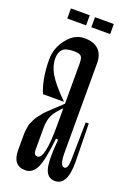

<svg xmlns="http://www.w3.org/2000/svg" viewBox="-152 -847 635 916"><g transform="rotate(20 165.0 -389.0)"><path d="M101.1 11.1Q136.7 11.1 156.1 -27.2Q175.6 -65.6 187.8 -181.1L198.9 -178.9Q188.9 -66.7 201.7 -27.8Q214.4 11.1 251.1 11.1Q315.6 11.1 313.3 -112.2L310 -302.2H294.4L291.1 -107.8Q290 -64.4 272.2 -64.4Q248.9 -64.4 248.9 -131.1V-586.7Q248.9 -630 224.4 -653.9Q200 -677.8 152.2 -677.8Q102.2 -677.8 65 -630Q27.8 -582.2 27.8 -526.7Q27.8 -427.8 56.7 -358.9H163.3Q97.8 -424.4 75.6 -463.3Q53.3 -502.2 53.3 -538.9Q53.3 -570 68.9 -586.1Q84.4 -602.2 125.6 -602.2Q153.3 -602.2 162.2 -593.3Q171.1 -584.4 171.1 -557.8V-352.2Q165.6 -346.7 146.7 -328.9Q127.8 -311.1 123.3 -307.2Q118.9 -303.3 103.9 -288.9Q88.9 -274.4 85.6 -269.4Q82.2 -264.4 71.7 -251.7Q61.1 -238.9 58.3 -232.2Q55.6 -225.6 49.4 -213.9Q43.3 -202.2 41.7 -192.2Q40 -182.2 38.3 -170Q36.7 -157.8 36.7 -144.4V-67.8Q36.7 11.1 101.1 11.1ZM133.3 -70Q114.4 -70 114.4 -96.7V-207.8Q114.4 -246.7 126.7 -272.8Q138.9 -298.9 178.9 -336.7L171.1 -352.2V-240Q171.1 -70 133.3 -70ZM42.2 -788.9V-737.8H137.8V-788.9ZM164.4 -788.9V-737.8H260V-788.9Z"/></g></svg>

Font: Le Murmure
Style: Regular
Weight: 600
Width: 2
Designer: Jeremy Landes, Alexander Slobzheninov (Cyrillic)
Foundry: Velvetyne Type Foundry
Version: Version 1.0